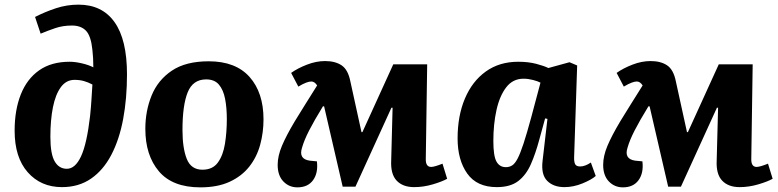

<svg xmlns="http://www.w3.org/2000/svg" viewBox="-20 -792 3353 827"><path d="M131 -719Q174 -741 221 -756.5Q268 -772 318 -772Q420 -772 473.5 -696.5Q527 -621 527 -472Q527 -368 510.5 -279.5Q494 -191 459.5 -125Q425 -59 372 -22.5Q319 14 247 14Q156 14 99.5 -50Q43 -114 43 -229Q43 -318 69.5 -385Q96 -452 148.5 -489Q201 -526 280 -526Q304 -526 333.5 -519Q363 -512 382 -502Q382 -543 378 -577Q372 -637 350.5 -659.5Q329 -682 290 -682Q251 -682 218.5 -671Q186 -660 155 -647ZM268 -65Q304 -65 329 -118.5Q354 -172 368 -292Q372 -331 374 -364Q376 -397 378 -428Q359 -438 341 -443Q323 -448 301 -448Q265 -448 242 -416.5Q219 -385 208 -330Q197 -275 197 -203Q197 -129 215.5 -97Q234 -65 268 -65Z M843 15Q723 15 664.5 -54Q606 -123 606 -237Q606 -314 633 -380.5Q660 -447 720 -487.5Q780 -528 879 -528Q995 -528 1055 -460.5Q1115 -393 1115 -278Q1115 -221 1100.5 -168Q1086 -115 1053.5 -74Q1021 -33 969 -9Q917 15 843 15ZM852 -61Q896 -61 918.5 -92Q941 -123 949 -173Q957 -223 957 -279Q957 -328 949.5 -366.5Q942 -405 923 -427.5Q904 -450 868 -450Q811 -450 788.5 -394.5Q766 -339 766 -232Q766 -154 784.5 -107.5Q803 -61 852 -61Z M1511 12H1456L1376 -334H1371Q1333 -272 1311.5 -230Q1290 -188 1281 -156Q1265 -107 1314 -100L1345 -97Q1351 -47 1328.5 -16Q1306 15 1261 15Q1225 15 1200.5 -10.5Q1176 -36 1176 -82Q1176 -120 1194.5 -164Q1213 -208 1250 -270Q1272 -305 1295.5 -343.5Q1319 -382 1346 -424Q1335 -441 1321 -441Q1312 -441 1298.5 -436Q1285 -431 1265 -419L1234 -478Q1262 -498 1302 -513.5Q1342 -529 1380 -529Q1424 -529 1451.5 -510.5Q1479 -492 1489 -442L1537 -223H1541L1674 -515H1820L1814 -108Q1813 -73 1837 -73Q1851 -73 1886 -87L1906 -22Q1885 -10 1844.5 2Q1804 14 1764 14Q1715 14 1688.5 -14Q1662 -42 1665 -101L1671 -328H1666Z M2453 -118Q2452 -96 2457 -85.5Q2462 -75 2479 -75Q2500 -75 2525 -92L2546 -34Q2528 -18 2489 -2Q2450 14 2411 14Q2364 14 2337 -13Q2310 -40 2317 -99L2338 -280L2328 -282L2303 -191Q2287 -131 2266.5 -84.5Q2246 -38 2212 -12Q2178 14 2120 14Q2034 14 1992.5 -44.5Q1951 -103 1951 -196Q1951 -293 1982.5 -367.5Q2014 -442 2072.5 -484Q2131 -526 2212 -526Q2256 -526 2290 -517Q2324 -508 2342 -499L2433 -524L2466 -510ZM2159 -72Q2174 -72 2186 -79.5Q2198 -87 2209.5 -109Q2221 -131 2235 -173.5Q2249 -216 2268 -286L2308 -436Q2297 -442 2276 -447.5Q2255 -453 2235 -453Q2189 -453 2160.5 -416Q2132 -379 2118.5 -318Q2105 -257 2105 -185Q2105 -120 2118.5 -96Q2132 -72 2159 -72Z M2913 12H2858L2778 -334H2773Q2735 -272 2713.5 -230Q2692 -188 2683 -156Q2667 -107 2716 -100L2747 -97Q2753 -47 2730.5 -16Q2708 15 2663 15Q2627 15 2602.5 -10.5Q2578 -36 2578 -82Q2578 -120 2596.5 -164Q2615 -208 2652 -270Q2674 -305 2697.5 -343.5Q2721 -382 2748 -424Q2737 -441 2723 -441Q2714 -441 2700.5 -436Q2687 -431 2667 -419L2636 -478Q2664 -498 2704 -513.5Q2744 -529 2782 -529Q2826 -529 2853.5 -510.5Q2881 -492 2891 -442L2939 -223H2943L3076 -515H3222L3216 -108Q3215 -73 3239 -73Q3253 -73 3288 -87L3308 -22Q3287 -10 3246.5 2Q3206 14 3166 14Q3117 14 3090.5 -14Q3064 -42 3067 -101L3073 -328H3068Z"/></svg>

Font: Literata 12pt
Style: Bold Italic
Weight: 700
Italic angle: -2°
Designer: Latin by Veronika Burian and Jose Scaglione. Greek by Irene Vlachou. Cyrillic by Vera Evstafieva
Foundry: TypeTogether
Version: Version 3.002